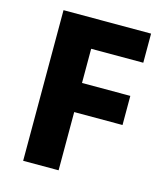

<svg xmlns="http://www.w3.org/2000/svg" viewBox="-108 -797 759 879"><g transform="rotate(15 272.0 -357.0)"><path d="M252 0V-276H481V-414H252V-576H499V-714H84V0Z"/></g></svg>

Font: Noto Sans Gurmukhi ExtraBold
Style: Regular
Weight: 800
Designer: Jelle Bosma - Monotype Design Team
Foundry: Monotype Imaging Inc.
Version: Version 2.004